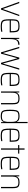

<svg xmlns="http://www.w3.org/2000/svg" viewBox="2266 -3049 791 5363"><g transform="rotate(90 2661.5 -367.5)"><path d="M214 0 30 -510H68L229 -56H234L395 -510H431L248 0Z M885 -243H552Q552 -147 562.5 -103.5Q573 -60 606.5 -42Q640 -24 715 -24Q751 -24 794 -28Q837 -32 867 -38V-5Q842 1 798.5 4.5Q755 8 711 8Q625 8 584.5 -13.5Q544 -35 530.5 -88.5Q517 -142 517 -254Q517 -368 527.5 -419Q538 -470 578.5 -494Q619 -518 712 -518Q793 -518 829 -495.5Q865 -473 875 -421.5Q885 -370 885 -256ZM552 -275H850V-296Q850 -382 838 -421.5Q826 -461 797.5 -473.5Q769 -486 710 -486Q636 -486 604 -471Q572 -456 562 -414Q552 -372 552 -275Z M1037 -510H1064L1068 -404H1072Q1087 -469 1126.5 -493.5Q1166 -518 1230 -518V-482Q1166 -482 1132 -456.5Q1098 -431 1085 -383.5Q1072 -336 1072 -259V0H1037Z M1442 0 1288 -510H1325L1459 -59H1464L1588 -510H1628L1753 -59H1758L1890 -510H1927L1772 0H1735L1610 -448H1604L1479 0Z M2382 -243H2049Q2049 -147 2059.5 -103.5Q2070 -60 2103.5 -42Q2137 -24 2212 -24Q2248 -24 2291 -28Q2334 -32 2364 -38V-5Q2339 1 2295.5 4.5Q2252 8 2208 8Q2122 8 2081.5 -13.5Q2041 -35 2027.5 -88.5Q2014 -142 2014 -254Q2014 -368 2024.5 -419Q2035 -470 2075.5 -494Q2116 -518 2209 -518Q2290 -518 2326 -495.5Q2362 -473 2372 -421.5Q2382 -370 2382 -256ZM2049 -275H2347V-296Q2347 -382 2335 -421.5Q2323 -461 2294.5 -473.5Q2266 -486 2207 -486Q2133 -486 2101 -471Q2069 -456 2059 -414Q2049 -372 2049 -275Z M2534 -510H2562L2565 -430H2569Q2582 -470 2617 -494Q2652 -518 2729 -518Q2800 -518 2835 -499Q2870 -480 2882 -439Q2894 -398 2894 -320V0H2859V-315Q2859 -392 2848.5 -427Q2838 -462 2810 -474Q2782 -486 2721 -486Q2649 -486 2616.5 -458Q2584 -430 2576.5 -386.5Q2569 -343 2569 -264V0H2534Z M3045 -255Q3045 -367 3058.5 -421Q3072 -475 3109.5 -496.5Q3147 -518 3225 -518Q3291 -518 3328.5 -499.5Q3366 -481 3381 -439H3385V-743H3420V0H3393L3389 -80H3385Q3369 -28 3328 -10Q3287 8 3225 8Q3147 8 3110 -13.5Q3073 -35 3059 -89Q3045 -143 3045 -255ZM3371 -100Q3381 -133 3383 -167.5Q3385 -202 3385 -269Q3385 -360 3374 -400Q3360 -446 3325.5 -466Q3291 -486 3229 -486Q3161 -486 3131 -470Q3101 -454 3090.5 -407.5Q3080 -361 3080 -255Q3080 -149 3090.5 -102.5Q3101 -56 3132 -40Q3163 -24 3233 -24Q3292 -24 3326 -42.5Q3360 -61 3371 -100Z M3940 -243H3607Q3607 -147 3617.5 -103.5Q3628 -60 3661.5 -42Q3695 -24 3770 -24Q3806 -24 3849 -28Q3892 -32 3922 -38V-5Q3897 1 3853.5 4.5Q3810 8 3766 8Q3680 8 3639.5 -13.5Q3599 -35 3585.5 -88.5Q3572 -142 3572 -254Q3572 -368 3582.5 -419Q3593 -470 3633.5 -494Q3674 -518 3767 -518Q3848 -518 3884 -495.5Q3920 -473 3930 -421.5Q3940 -370 3940 -256ZM3607 -275H3905V-296Q3905 -382 3893 -421.5Q3881 -461 3852.5 -473.5Q3824 -486 3765 -486Q3691 -486 3659 -471Q3627 -456 3617 -414Q3607 -372 3607 -275Z M4126 0V-478H4032V-510H4126V-658H4161V-510H4270V-478H4161V0Z M4725 -243H4392Q4392 -147 4402.5 -103.5Q4413 -60 4446.5 -42Q4480 -24 4555 -24Q4591 -24 4634 -28Q4677 -32 4707 -38V-5Q4682 1 4638.5 4.5Q4595 8 4551 8Q4465 8 4424.5 -13.5Q4384 -35 4370.5 -88.5Q4357 -142 4357 -254Q4357 -368 4367.5 -419Q4378 -470 4418.5 -494Q4459 -518 4552 -518Q4633 -518 4669 -495.5Q4705 -473 4715 -421.5Q4725 -370 4725 -256ZM4392 -275H4690V-296Q4690 -382 4678 -421.5Q4666 -461 4637.5 -473.5Q4609 -486 4550 -486Q4476 -486 4444 -471Q4412 -456 4402 -414Q4392 -372 4392 -275Z M4877 -510H4905L4908 -430H4912Q4925 -470 4960 -494Q4995 -518 5072 -518Q5143 -518 5178 -499Q5213 -480 5225 -439Q5237 -398 5237 -320V0H5202V-315Q5202 -392 5191.5 -427Q5181 -462 5153 -474Q5125 -486 5064 -486Q4992 -486 4959.5 -458Q4927 -430 4919.5 -386.5Q4912 -343 4912 -264V0H4877Z"/></g></svg>

Font: Saira Semi Condensed Thin
Style: Regular
Weight: 100
Width: 4
Designer: Hector Gatti with collaboration of the Omnibus-Type team
Foundry: Omnibus-Type
Version: Version 1.001; ttfautohint (v1.8)